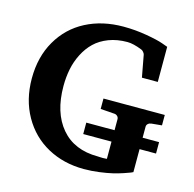

<svg xmlns="http://www.w3.org/2000/svg" viewBox="-103 -792 922 913"><g transform="rotate(15 357.5 -335.5)"><path d="M692.9 -280.8 642.1 -275.9Q632.3 -274.9 625.7 -269Q619.1 -263.2 619.1 -253.9V-200.2H700.2V-144H619.1V-30.8Q615.2 -28.8 607.7 -25.6Q600.1 -22.5 576.2 -14.4Q552.2 -6.3 526.6 -0.2Q501 5.9 462.9 11Q424.8 16.1 387.2 16.1Q287.6 16.1 208 -27.3Q128.4 -70.8 82.8 -151.6Q37.1 -232.4 37.1 -336.9Q37.1 -442.9 83.5 -522.9Q129.9 -603 210.7 -645Q291.5 -687 395 -687Q453.1 -687 509.5 -677.2Q565.9 -667.5 592.8 -657.7L620.1 -647.9V-475.1H542L522 -583Q521 -588.4 515.4 -595.2Q509.8 -602.1 503.9 -604Q460.9 -621.1 432.1 -621.1Q381.3 -621.1 340.6 -605.5Q299.8 -589.8 272.5 -563.5Q245.1 -537.1 226.6 -500.7Q208 -464.4 200 -424.6Q191.9 -384.8 191.9 -340.8Q191.9 -210 255.9 -134.5Q319.8 -59.1 436 -59.1Q438.5 -59.1 445.6 -58.6Q452.6 -58.1 461.4 -58.1Q470.2 -58.1 481 -59.1V-144H341.8V-200.2H481V-253.9Q481 -263.7 474.1 -269.8Q467.3 -275.9 458 -275.9L391.1 -280.8V-332H692.9Z"/></g></svg>

Font: Veleka
Style: Bold
Weight: 700
Designer: Stefan Peev, Context Ltd, 2016; SIL International, 1997-2014.
Foundry: Stefan Peev, Context Ltd, 2016
Version: Version 1.000